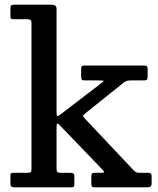

<svg xmlns="http://www.w3.org/2000/svg" viewBox="-20 -800 675 820"><path d="M94.5 -718H38.5Q29 -718 26.8 -720.5Q24.5 -723 24.5 -732V-761.5Q24.5 -772.5 27.2 -776.2Q30 -780 40.5 -780H197.5Q209.5 -780 215.5 -776.5Q221.5 -773 221.5 -760V-325.5Q221.5 -311 223 -306Q224.5 -301 234 -308L408.5 -441.5Q422 -452 423 -454.2Q424 -456.5 398.5 -456.5H343.5Q331.5 -456.5 329 -460.8Q326.5 -465 326.5 -477.5V-504.5Q326.5 -513.5 329 -516.8Q331.5 -520 340.5 -520H595.5Q604.5 -520 607.5 -516.8Q610.5 -513.5 610.5 -504V-472.5Q610.5 -462 606.8 -459.2Q603 -456.5 592.5 -456.5H539Q527 -456.5 520.2 -454Q513.5 -451.5 507.5 -446.5L344.5 -316Q335 -308.5 334.8 -305.2Q334.5 -302 343 -293L549.5 -74Q556 -67.5 560.8 -64.8Q565.5 -62 579 -62H614.5Q627.5 -62 627.5 -49V-19Q627.5 -7 623.2 -3.5Q619 0 607.5 0H385Q374.5 0 372.2 -3.8Q370 -7.5 370 -18.5V-44.5Q370 -55.5 372.8 -58.8Q375.5 -62 386 -62H408.5Q425 -62 424.8 -65Q424.5 -68 418 -75L232.5 -268Q226.5 -274 224 -272Q221.5 -270 221.5 -255.5V-80.5Q221.5 -70 224.2 -66Q227 -62 238.5 -62H279Q287 -62 292.2 -59.8Q297.5 -57.5 297.5 -48.5V-12Q297.5 -3.5 294 -1.8Q290.5 0 282 0H39Q24.5 0 24.5 -15.5V-51.5Q24.5 -58.5 28 -60.2Q31.5 -62 39 -62H96Q107.5 -62 111 -64.5Q114.5 -67 114.5 -78V-701Q114.5 -712 110 -715Q105.5 -718 94.5 -718Z"/></svg>

Font: Besley Medium
Style: Regular
Weight: 500
Designer: Owen Earl
Foundry: indestructible type*
Version: Version 2.001; ttfautohint (v1.8.3)